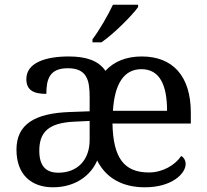

<svg xmlns="http://www.w3.org/2000/svg" viewBox="-20 -786 881 816"><path d="M373 -619V-606H411C464 -642 542 -721 567 -756V-766H460C439 -721 402 -657 373 -619ZM205 10C304 10 368 -44 393 -104C430 -30 499 10 596 10C712 10 769 -49 769 -89C769 -106 759 -119 750 -123C724 -84 671 -53 613 -53C507 -53 461 -115 458 -261H791V-307C791 -465 712 -546 583 -546C517 -546 465 -525 428 -485C399 -528 347 -546 272 -546C173 -546 92 -519 92 -450C92 -404 121 -387 177 -387C177 -450 191 -496 268 -496C350 -496 361 -445 361 -373V-313L278 -310C125 -305 50 -256 50 -150C50 -41 116 10 205 10ZM690 -315H460C467 -430 507 -492 581 -492C661 -492 690 -421 690 -315ZM228 -52C173 -52 147 -83 147 -145C147 -223 184 -264 297 -269L361 -272V-191C361 -106 309 -52 228 -52Z"/></svg>

Font: Noto Serif
Style: Regular
Weight: 400
Designer: Monotype Design Team
Foundry: Monotype Imaging Inc.
Version: Version 2.015